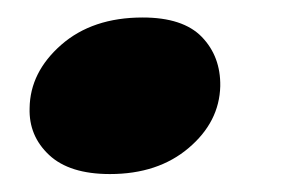

<svg xmlns="http://www.w3.org/2000/svg" viewBox="-20 -184 322 214"><path d="M102.5 10Q57.5 10 34.8 -11.2Q12 -32.5 13 -63.5Q13.5 -103.5 48.2 -134Q83 -164.5 139 -164.5Q184 -164.5 205 -142.8Q226 -121 225.5 -88Q224.5 -48 190.2 -19Q156 10 102.5 10Z"/></svg>

Font: Fraunces 72pt SuperSoft
Style: Bold Italic
Weight: 700
Italic angle: -16°
Version: Version 1.000;[0bf87f6ff]